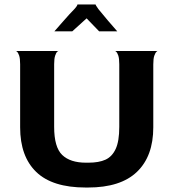

<svg xmlns="http://www.w3.org/2000/svg" viewBox="-20 -828 775 858"><path d="M685 -600Q685 -602 679.5 -597Q674 -592 669.5 -579Q665 -566 665 -540V-259Q665 -130 592 -60Q519 10 373 10H363Q214 10 142 -59.5Q70 -129 70 -259V-541Q70 -567 65.5 -580Q61 -593 55.5 -597.5Q50 -602 50 -600H242Q242 -602 236.5 -597.5Q231 -593 226.5 -579.5Q222 -566 222 -541V-261Q222 -170 258 -135.5Q294 -101 364 -101H375Q422 -101 451.5 -114.5Q481 -128 497 -162.5Q513 -197 513 -261V-541Q513 -567 508.5 -580Q504 -593 498.5 -597.5Q493 -602 493 -600ZM504 -688H423L367 -746L303 -688H223Q233 -699 263 -733.5Q293 -768 312 -787Q321 -797 323.5 -801.5Q326 -806 326 -808H407Q407 -807 409.5 -802.5Q412 -798 420 -787Q430 -774 461.5 -737Q493 -700 504 -688Z"/></svg>

Font: Red Rose Bold
Style: Regular
Weight: 700
Designer: jaikishan Patel
Version: Version 1.000